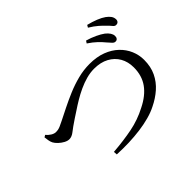

<svg xmlns="http://www.w3.org/2000/svg" viewBox="-153 -1069 1307 1307"><g transform="rotate(-45 500.0 -416.0)"><path d="M857 -583Q845 -582 833.5 -594.5Q822 -607 807 -624Q791 -644 767.5 -666.5Q744 -689 708 -713L719 -730Q757 -719 789 -704Q821 -689 843 -673Q880 -643 881 -614Q882 -601 875.5 -592Q869 -583 857 -583ZM317 -60Q418 -68 501.5 -84.5Q585 -101 661 -141Q740 -180 780 -236Q820 -292 820 -371Q820 -425 796.5 -466.5Q773 -508 728.5 -532Q684 -556 622 -556Q585 -556 546.5 -545.5Q508 -535 470.5 -517.5Q433 -500 399.5 -480Q366 -460 338 -441Q310 -422 289 -409Q238 -375 213 -355Q188 -335 164 -335Q147 -335 127.5 -345.5Q108 -356 91.5 -371.5Q75 -387 67 -402Q60 -416 57.5 -432Q55 -448 53 -464L68 -473Q82 -456 100 -445Q118 -434 135 -434Q144 -434 153 -435.5Q162 -437 177 -443Q192 -449 215 -461Q253 -480 300 -503.5Q347 -527 400 -549.5Q453 -572 509.5 -586.5Q566 -601 623 -601Q692 -601 744.5 -581Q797 -561 833 -526.5Q869 -492 887.5 -448.5Q906 -405 906 -358Q906 -292 882 -242Q858 -192 816 -155Q774 -118 720 -92Q685 -74 639.5 -61.5Q594 -49 542 -42Q490 -35 433.5 -33Q377 -31 319 -34ZM940 -660Q928 -659 917.5 -672Q907 -685 890 -702Q873 -720 849.5 -740.5Q826 -761 790 -783L800 -800Q840 -790 872.5 -777Q905 -764 926 -749Q945 -735 955 -721Q965 -707 966 -690Q967 -677 960 -668.5Q953 -660 940 -660Z"/></g></svg>

Font: Noto Serif JP ExtraLight Medium
Style: Regular
Weight: 500
Version: Version 2.003-H1;hotconv 1.1.1;makeotfexe 2.6.0